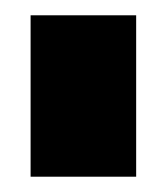

<svg xmlns="http://www.w3.org/2000/svg" viewBox="-20 -719 218 251"><path d="M20 -699H158V-488H20Z"/></svg>

Font: Readiness ExtraBold
Style: Regular
Weight: 800
Designer: Katatrad Team
Foundry: CadsonDemak
Version: Version 1.00;January 16, 2020;FontCreator 12.0.0.2550 64-bit